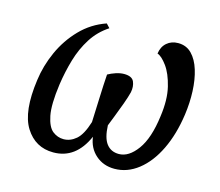

<svg xmlns="http://www.w3.org/2000/svg" viewBox="-84 -653 882 771"><g transform="rotate(15 356.5 -268.0)"><path d="M59 -254Q67 -315 93.5 -374Q120 -433 164.5 -479Q209 -525 270 -546L285 -530Q242 -502 215 -459.5Q188 -417 173 -366Q158 -315 150 -260Q138 -174 147 -129Q156 -84 176.5 -68Q197 -52 222 -52Q250 -52 274 -72.5Q298 -93 315 -148Q317 -194 319 -249.5Q321 -305 324 -348Q338 -356 356 -362Q374 -368 390 -368Q423 -368 431.5 -348.5Q440 -329 435 -304Q430 -284 419 -253.5Q408 -223 396.5 -194Q385 -165 380 -152Q382 -100 400.5 -76Q419 -52 452 -52Q493 -52 528 -100Q563 -148 575 -242Q585 -313 572.5 -364.5Q560 -416 538 -446Q516 -476 498 -482Q502 -511 521 -527.5Q540 -544 568 -544Q602 -544 624.5 -521Q647 -498 659 -459Q671 -420 673 -372Q675 -324 668 -274Q656 -189 625 -125Q594 -61 548.5 -25.5Q503 10 450 10Q404 10 372 -18Q340 -46 334 -92Q289 10 196 10Q121 10 80.5 -54.5Q40 -119 59 -254Z"/></g></svg>

Font: Noto Serif Condensed
Style: Italic
Weight: 400
Width: 3
Italic angle: -12°
Designer: Monotype Design Team
Foundry: Monotype Imaging Inc.
Version: Version 2.014; ttfautohint (v1.8.4.7-5d5b)